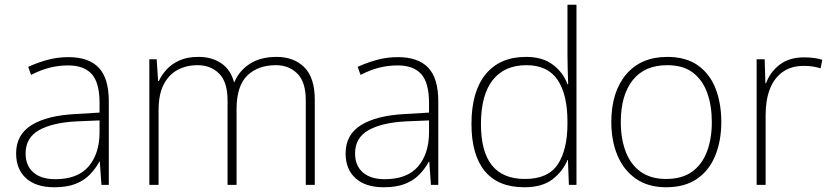

<svg xmlns="http://www.w3.org/2000/svg" viewBox="-20 -780 3505 810"><path d="M269 -539Q354 -539 396.5 -494.5Q439 -450 439 -353V0H408L401 -98H399Q383 -68 358.5 -43Q334 -18 298 -4Q262 10 209 10Q132 10 90 -28Q48 -66 48 -133Q48 -212 113.5 -252.5Q179 -293 300 -299L400 -305V-345Q400 -431 367 -467.5Q334 -504 268 -504Q227 -504 189.5 -494.5Q152 -485 111 -464L99 -498Q138 -516 180.5 -527.5Q223 -539 269 -539ZM304 -268Q202 -263 145 -231Q88 -199 88 -133Q88 -81 121 -52.5Q154 -24 213 -24Q307 -24 353 -77Q399 -130 400 -219V-272Z M1147 -540Q1220 -540 1264 -496Q1308 -452 1308 -359V0H1270V-357Q1270 -434 1234.5 -469.5Q1199 -505 1144 -505Q1068 -505 1023 -461Q978 -417 978 -319V0H940V-357Q940 -434 904.5 -469.5Q869 -505 814 -505Q766 -505 729 -485Q692 -465 670.5 -423.5Q649 -382 649 -315V0H610V-530H641L647 -438H650Q662 -464 683 -487Q704 -510 737 -525Q770 -540 817 -540Q874 -540 913.5 -513Q953 -486 967 -434H969Q990 -483 1035 -511.5Q1080 -540 1147 -540Z M1659 -539Q1744 -539 1786.5 -494.5Q1829 -450 1829 -353V0H1798L1791 -98H1789Q1773 -68 1748.5 -43Q1724 -18 1688 -4Q1652 10 1599 10Q1522 10 1480 -28Q1438 -66 1438 -133Q1438 -212 1503.5 -252.5Q1569 -293 1690 -299L1790 -305V-345Q1790 -431 1757 -467.5Q1724 -504 1658 -504Q1617 -504 1579.5 -494.5Q1542 -485 1501 -464L1489 -498Q1528 -516 1570.5 -527.5Q1613 -539 1659 -539ZM1694 -268Q1592 -263 1535 -231Q1478 -199 1478 -133Q1478 -81 1511 -52.5Q1544 -24 1603 -24Q1697 -24 1743 -77Q1789 -130 1790 -219V-272Z M2192 10Q2081 10 2025 -58.5Q1969 -127 1969 -257Q1969 -394 2029 -467Q2089 -540 2199 -540Q2269 -540 2312.5 -507Q2356 -474 2374 -425H2377Q2376 -455 2375 -485.5Q2374 -516 2374 -544V-760H2412V0H2380L2376 -105H2374Q2355 -58 2311.5 -24Q2268 10 2192 10ZM2195 -25Q2292 -25 2333 -86.5Q2374 -148 2374 -260V-266Q2374 -382 2332 -443.5Q2290 -505 2201 -505Q2108 -505 2058.5 -442Q2009 -379 2009 -256Q2009 -141 2055 -83Q2101 -25 2195 -25Z M3023 -265Q3023 -186 2997.5 -123.5Q2972 -61 2920.5 -25.5Q2869 10 2790 10Q2715 10 2663.5 -25.5Q2612 -61 2585.5 -123Q2559 -185 2559 -265Q2559 -392 2621.5 -466Q2684 -540 2795 -540Q2874 -540 2924.5 -504Q2975 -468 2999 -406Q3023 -344 3023 -265ZM2599 -265Q2599 -194 2620 -139.5Q2641 -85 2683.5 -55Q2726 -25 2790 -25Q2857 -25 2899.5 -55.5Q2942 -86 2962.5 -140.5Q2983 -195 2983 -265Q2983 -333 2964 -387Q2945 -441 2904 -473Q2863 -505 2795 -505Q2699 -505 2649 -441.5Q2599 -378 2599 -265Z M3372 -538Q3394 -538 3413 -535.5Q3432 -533 3449 -528L3442 -492Q3424 -497 3408 -499.5Q3392 -502 3370 -502Q3318 -502 3282 -476.5Q3246 -451 3228 -404.5Q3210 -358 3210 -295V0H3172V-530H3206L3209 -429H3212Q3228 -475 3268.5 -506.5Q3309 -538 3372 -538Z"/></svg>

Font: Noto Sans Cham ExtraLight
Style: Regular
Weight: 250
Version: Version 2.002